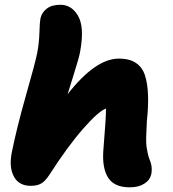

<svg xmlns="http://www.w3.org/2000/svg" viewBox="-20 -780 733 812"><path d="M109.9 5.9Q60.1 5.9 38.8 -33.2Q17.6 -72.3 29.8 -134.8Q50.8 -239.7 89.8 -376.7Q128.9 -513.7 137.2 -555.2Q145.5 -598.6 146.7 -642.1Q147.9 -685.5 150.9 -701.2Q155.8 -726.1 177 -742.9Q198.2 -759.8 235.8 -759.8Q257.8 -759.8 276.4 -749Q294.9 -738.3 309.3 -714.4Q323.7 -690.4 326.2 -652.8Q328.6 -615.2 318.8 -561Q314 -534.7 294.4 -473.4Q274.9 -412.1 266.1 -381.8Q383.8 -532.2 482.9 -532.2Q526.9 -532.2 554.2 -514.2Q581.5 -496.1 592.8 -462.2Q604 -428.2 606 -378.9Q607.9 -329.6 601.1 -267.1Q599.1 -221.7 598.1 -197.3Q597.2 -172.9 601.3 -149.9Q605.5 -127 608.4 -117.4Q611.3 -107.9 617.2 -92.8Q624.5 -69.8 620.1 -44.9Q614.7 -18.6 590.3 -3.2Q565.9 12.2 528.8 12.2Q463.4 12.2 437.5 -28.3Q411.6 -68.8 417 -143.1Q429.2 -292 428.2 -320.8Q397 -310.1 331.8 -235.8Q266.6 -161.6 189 -41Q170.9 -13.2 153.8 -3.7Q136.7 5.9 109.9 5.9Z"/></svg>

Font: Shantell Sans Normal
Style: Italic
Weight: 800
Italic angle: -11.31°
Designer: Stephen Nixon, Anya Danilova, Shantell Martin
Foundry: Arrow Type
Version: Version 1.006;[559af2be0]